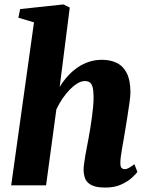

<svg xmlns="http://www.w3.org/2000/svg" viewBox="-20 -837 668 867"><path d="M455.5 10Q413 10 391.8 -1.8Q370.5 -13.5 364 -32Q357.5 -50.5 357.5 -71.5Q357.5 -82.5 359.8 -98.5Q362 -114.5 365.2 -134.2Q368.5 -154 372.8 -175Q377 -196 380.5 -216Q384 -236 388 -259.8Q392 -283.5 395.2 -308.5Q398.5 -333.5 400.8 -357.5Q403 -381.5 402.5 -403Q402 -430 397.8 -444.8Q393.5 -459.5 385 -465.2Q376.5 -471 363 -471Q347.5 -471 330.2 -460.8Q313 -450.5 295.5 -432.8Q278 -415 262.2 -391.8Q246.5 -368.5 234.5 -343L188 0H30.5L133.5 -736L63 -757L71 -796L266.5 -817L295 -803L249.5 -444.5Q266 -471.5 286.5 -494Q307 -516.5 331.2 -533Q355.5 -549.5 382.8 -558.2Q410 -567 440 -567Q478 -567 507 -553Q536 -539 552.5 -506.8Q569 -474.5 569 -420Q569 -405 564.8 -374Q560.5 -343 555 -308.5Q549.5 -274 545 -247Q542 -228.5 538.5 -208.2Q535 -188 531.5 -168.5Q528 -149 525.8 -131.5Q523.5 -114 523.5 -100.5Q523.5 -82.5 529.8 -77.8Q536 -73 542.5 -73Q551 -73 560.2 -77.8Q569.5 -82.5 587 -95.5L600.5 -60.5Q595.5 -53.5 577.5 -36.2Q559.5 -19 529 -4.5Q498.5 10 455.5 10Z"/></svg>

Font: Merriweather 20pt Black
Style: Italic
Weight: 900
Italic angle: -7.8°
Version: Version 2.101